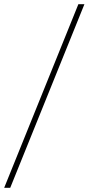

<svg xmlns="http://www.w3.org/2000/svg" viewBox="-96 -780 425 921"><path d="M-76 121 280 -760H309L-47 121Z"/></svg>

Font: Noto Serif Tamil ExtraCondensed Thin
Style: Italic
Weight: 100
Width: 2
Italic angle: -12°
Designer: Indian Type Foundry, Tom Grace, and the Monotype Design Team
Foundry: Monotype Imaging Inc.
Version: Version 2.003; ttfautohint (v1.8.4.7-5d5b)